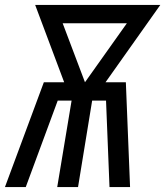

<svg xmlns="http://www.w3.org/2000/svg" viewBox="-29 -755 667 775"><path d="M-9 0 148 -423H230L113 -735H618L397 -423H479L496 0H413L399 -349H343L286 0H202L260 -349H204L75 0ZM314 -423 483 -661H224Z"/></svg>

Font: Iosevka SS04 Extended Oblique
Style: Regular
Weight: 400
Width: 7
Italic angle: -9°
Monospace: yes
Designer: Belleve Invis
Foundry: Belleve Invis
Version: Version 19.0.0; ttfautohint (v1.8.4)